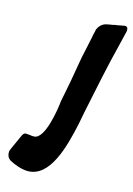

<svg xmlns="http://www.w3.org/2000/svg" viewBox="-130 -814 609 876"><g transform="rotate(15 174.5 -376.5)"><path d="M3 -25C30 -11 62 1 91 1C196 1 236 -154 260 -265C264 -284 268 -305 272 -327C293 -429 319 -557 347 -667L360 -721C362 -728 363 -733 363 -738C363 -748 358 -754 351 -754C348 -754 343 -754 337 -752L310 -747C305 -747 300 -746 295 -744L282 -742C278 -741 273 -741 267 -739C246 -736 229 -719 223 -697H224L219 -678C219 -677 219 -676 218 -675V-669C217 -668 217 -667 217 -666L202 -595C198 -579 195 -563 192 -546C181 -478 169 -413 155 -345C152 -311 130 -159 78 -159C72 -159 66 -159 62 -160C53 -161 46 -162 41 -162H40C35 -162 29 -161 23 -149L-9 -78C-12 -72 -14 -66 -14 -59C-14 -50 -12 -35 4 -25Z"/></g></svg>

Font: Bangerz
Style: Regular
Weight: 400
Designer: vernon adams
Foundry: Vernon Adams
Version: Version 2.10;December 28, 2023;FontCreator 13.0.0.2683 64-bi